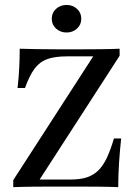

<svg xmlns="http://www.w3.org/2000/svg" viewBox="-20 -772 569 792"><path d="M34.7 0V-29L364.5 -539.5H255.6Q206.5 -539.5 175 -528.2Q143.5 -516.9 122.6 -488.7Q101.6 -460.5 83.1 -408.9H52.4Q57.3 -450.8 59.3 -491.1Q61.3 -531.5 61.3 -571Q89.5 -570.2 128.6 -569.4Q167.7 -568.5 222.6 -568.5H308.1Q346.8 -568.5 391.1 -569Q435.5 -569.4 473.4 -571V-541.9L143.5 -31.5H271.8Q309.7 -31.5 336.7 -39.9Q363.7 -48.4 383.9 -67.3Q404 -86.3 419.8 -119Q435.5 -151.6 450 -200.8H479.8Q474.2 -149.2 471 -99.6Q467.7 -50 467.7 0Q433.1 -1.6 384.7 -2Q336.3 -2.4 267.7 -2.4H211.3Q168.5 -2.4 122.2 -2Q75.8 -1.6 34.7 0ZM254.8 -637.9Q229 -637.9 211.3 -654Q193.5 -670.2 193.5 -694.4Q193.5 -719.4 211.3 -735.5Q229 -751.6 254.8 -751.6Q279.8 -751.6 297.6 -735.5Q315.3 -719.4 315.3 -694.4Q315.3 -670.2 297.6 -654Q279.8 -637.9 254.8 -637.9Z"/></svg>

Font: Playfair 5pt SemiExpanded Light Medium
Style: Regular
Weight: 500
Version: Version 2.203